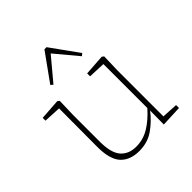

<svg xmlns="http://www.w3.org/2000/svg" viewBox="-198 -867 1020 1020"><g transform="rotate(-45 312.0 -356.5)"><path d="M269 13Q199 13 162 -28Q125 -69 126 -166L127 -449L30 -454V-475L147 -483L158 -475L155 -371V-171Q155 -86 186.5 -50.5Q218 -15 273 -15Q326 -15 371.5 -42.5Q417 -70 460 -119V-449L364 -453V-475L481 -483L492 -475L489 -371V-27L579 -22V0L460 5L461 -99Q424 -51 377.5 -19Q331 13 269 13ZM409 -559 302 -687 195 -559 182 -570 294 -726H310L422 -570Z"/></g></svg>

Font: Source Serif 4 SmText ExtraLight
Style: Regular
Weight: 200
Designer: Frank Grießhammer
Foundry: Adobe
Version: Version 4.005;hotconv 1.1.0;makeotfexe 2.6.0